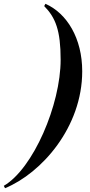

<svg xmlns="http://www.w3.org/2000/svg" viewBox="-88 -820 476 1010"><path d="M144.5 -788C204 -727.5 231 -660.5 231 -506C231 -269 86.5 67.5 -68 157.5L-61.5 170C132 90 344.5 -152 344.5 -445C344.5 -618 264.5 -750 151 -800Z"/></svg>

Font: Bodoni* 16pt Medium
Style: Italic
Weight: 500
Italic angle: -13°
Version: Version 2.3